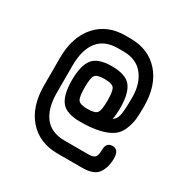

<svg xmlns="http://www.w3.org/2000/svg" viewBox="-150 -769 898 917"><g transform="rotate(30 299.0 -311.0)"><path d="M67.4 -385.7Q67.4 -502 126.5 -568.8Q185.5 -635.7 285.2 -635.7H313.5Q413.1 -635.7 472.2 -568.8Q531.2 -502 531.2 -385.7Q531.2 -341.8 528.3 -314.9Q525.4 -288.1 512.7 -257.3Q500 -226.6 476.6 -210Q421.9 -170.9 302.7 -170.9Q226.6 -170.9 198.2 -207Q169.9 -243.2 169.9 -323.7Q169.9 -404.3 198.2 -440.4Q226.6 -476.6 303.2 -476.6Q379.9 -476.6 408.2 -440.4Q436.5 -404.3 436.5 -324.2Q436.5 -282.2 430.7 -260.7Q448.2 -269.5 454.6 -295.9Q460.9 -322.3 460.9 -396.5Q460.9 -470.7 423.8 -518.1Q386.7 -565.4 313.5 -565.4H285.2Q210.9 -565.4 174.3 -518.6Q137.7 -471.7 137.7 -385.7V-235.4Q137.7 -149.4 174.3 -102.5Q210.9 -55.7 285.2 -55.7H416Q442.4 -55.7 451.7 -66.4Q460.9 -77.1 460.9 -106.4Q460.9 -148.4 496.1 -148.4Q531.2 -148.4 531.2 -99.6Q531.2 -50.8 508.8 -18.1Q486.3 14.6 422.9 14.6H285.2Q185.5 14.6 126.5 -52.2Q67.4 -119.1 67.4 -235.4ZM240.2 -324.2Q240.2 -271.5 251 -256.3Q261.7 -241.2 303.2 -241.2Q344.7 -241.2 355.5 -256.3Q366.2 -271.5 366.2 -323.7Q366.2 -376 355.5 -391.1Q344.7 -406.2 303.2 -406.2Q261.7 -406.2 251 -391.6Q240.2 -377 240.2 -324.2Z"/></g></svg>

Font: Jura
Style: DemiBold
Weight: 600
Version: Version 2.5